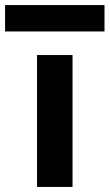

<svg xmlns="http://www.w3.org/2000/svg" viewBox="-70 -737 432 757"><path d="M76 0V-520H216V0ZM-50 -613V-717H342V-613Z"/></svg>

Font: M PLUS 2
Style: Bold
Weight: 700
Designer: Coji Morishita
Foundry: UNDERFOREST DESIGN
Version: Version 1.001